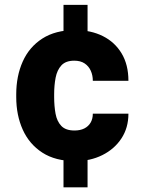

<svg xmlns="http://www.w3.org/2000/svg" viewBox="-20 -664 625 803"><path d="M346.2 -500H245.6V-643.6H346.2ZM346.2 119.6H245.6V-23.4H346.2ZM294.9 9.8Q211.9 9.8 157.2 -25.6Q102.5 -61 75.2 -121.6Q47.9 -182.1 47.9 -258.3V-269.5Q47.9 -345.7 75 -406.5Q102.1 -467.3 157 -502.7Q211.9 -538.1 293.9 -538.1Q360.4 -538.1 410.4 -512.9Q460.4 -487.8 488.8 -440.4Q517.1 -393.1 517.1 -326.2H368.2Q368.2 -349.1 359.6 -368.2Q351.1 -387.2 334 -398.7Q316.9 -410.2 290.5 -410.2Q254.9 -410.2 236.8 -390.6Q218.8 -371.1 212.6 -339.1Q206.5 -307.1 206.5 -269.5V-258.3Q206.5 -220.2 212.4 -188.2Q218.3 -156.2 236.6 -137.2Q254.9 -118.2 291.5 -118.2Q315.4 -118.2 332.5 -126.7Q349.6 -135.3 358.9 -151.1Q368.2 -167 368.2 -188.5H517.1Q517.1 -129.4 487.8 -85Q458.5 -40.5 408.2 -15.4Q357.9 9.8 294.9 9.8Z"/></svg>

Font: Heebo ExtraBold
Style: Regular
Weight: 800
Designer: Oded Ezer
Foundry: Ezer Type House
Version: Version 3.100